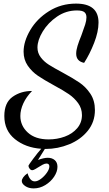

<svg xmlns="http://www.w3.org/2000/svg" viewBox="-20 -740 607 1066"><path d="M326 -338Q385 -306 420.5 -282Q456 -258 481.5 -220Q507 -182 507 -129Q507 -63 467.5 -14Q428 35 364.5 61Q301 87 233 87H229L191 148Q224 136 245 136Q269 136 284 149Q299 162 299 186Q299 213 280.5 241Q262 269 231.5 287.5Q201 306 167 306Q139 306 120 293Q101 280 101 265Q101 256 109 244.5Q117 233 133 222Q146 267 173 267Q189 267 208 252.5Q227 238 240.5 218.5Q254 199 254 184Q254 168 238 168Q229 168 216.5 174.5Q204 181 192 189Q190 190 178 197.5Q166 205 159 205Q151 205 144.5 196.5Q138 188 138 180Q138 177 164 142Q190 107 209 86Q122 80 63 32.5Q4 -15 4 -96Q4 -170 50 -202.5Q96 -235 158 -235Q126 -202 109.5 -166Q93 -130 93 -96Q93 -42 134.5 -4Q176 34 250 34Q297 34 339.5 18.5Q382 3 408.5 -28Q435 -59 435 -101Q435 -138 414 -167Q393 -196 362.5 -217Q332 -238 280 -266Q225 -296 191 -319Q157 -342 134 -375.5Q111 -409 111 -453Q111 -510 148 -573Q185 -636 252 -678Q319 -720 402 -720Q527 -720 527 -615Q527 -564 502.5 -501.5Q478 -439 447 -391Q403 -400 403 -442Q403 -461 410.5 -485.5Q418 -510 432 -544Q446 -582 453 -604Q460 -626 460 -644Q460 -663 448.5 -672.5Q437 -682 407 -682Q347 -682 297 -648Q247 -614 217.5 -565.5Q188 -517 188 -476Q188 -446 206 -422Q224 -398 251.5 -380.5Q279 -363 326 -338Z"/></svg>

Font: Dancing Script
Style: Bold
Weight: 700
Designer: Pablo Impallari
Foundry: Pablo Impallari
Version: Version 2.000